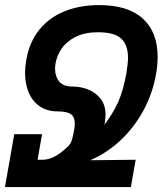

<svg xmlns="http://www.w3.org/2000/svg" viewBox="-47 -754 667 774"><path d="M10.5 -213H122.5L104.5 -110H125Q170.5 -110 222.5 -159.5Q232.5 -167 238.8 -180Q245 -193 248.5 -213.5L252.5 -234Q254.5 -245.5 254.5 -256.5Q254.5 -283 238.2 -294Q222 -305 184.5 -305Q144 -305 114.5 -324.5Q85 -344 69.5 -379.2Q54 -414.5 54 -460.5Q54 -482 59 -513Q71.5 -585 111.8 -634.5Q152 -684 213.8 -708.8Q275.5 -733.5 353 -733.5Q469 -733.5 528.8 -679Q588.5 -624.5 588.5 -524.5Q588.5 -490.5 582 -455Q568 -375.5 530 -306.5Q492 -237.5 436.8 -186.5Q381.5 -135.5 316.5 -108L500 -110L480.5 0H-27ZM175 -476.5Q175 -446 191.5 -425.5Q208 -405 246.5 -405Q279 -405 309.2 -392.8Q339.5 -380.5 359 -355.2Q378.5 -330 378.5 -292Q378.5 -280.5 376 -264.5Q376 -263.5 375.5 -258Q375 -252.5 371.5 -248Q409.5 -297.5 429.8 -343.8Q450 -390 462 -455.5Q469 -497.5 469 -521Q469 -572.5 441.8 -598.2Q414.5 -624 348 -624Q295 -624 258.2 -605.5Q221.5 -587 202 -558.8Q182.5 -530.5 177 -499Q175 -489.5 175 -476.5Z"/></svg>

Font: JuliaMono BoldItalic
Style: Regular
Weight: 700
Italic angle: -9°
Monospace: yes
Designer: cormullion
Foundry: corm
Version: Version 0.049; ttfautohint (v1.8.4)